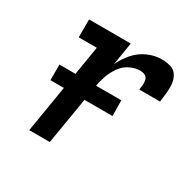

<svg xmlns="http://www.w3.org/2000/svg" viewBox="-123 -673 822 809"><g transform="rotate(30 288.0 -269.0)"><path d="M111 0H211L261 -301Q265 -327 274 -352.5Q283 -378 299 -401.5Q315 -425 340 -438Q365 -451 392 -451Q404 -451 414.5 -446Q425 -441 428 -429Q431 -417 430 -405Q429 -393 427 -380H528Q531 -403 533.5 -425Q536 -447 534 -468.5Q532 -490 521 -508Q510 -526 489 -532Q468 -538 446 -538Q412 -538 378.5 -523Q345 -508 320.5 -480Q296 -452 281 -419L299 -530H96V-443H184ZM385 -227 384 -303H83V-227Z"/></g></svg>

Font: Iosevka Sparkle Medium
Style: Italic
Weight: 500
Italic angle: -9°
Designer: Belleve Invis
Foundry: Belleve Invis
Version: Version 4.5.0; ttfautohint (v1.8.3)